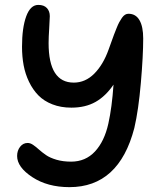

<svg xmlns="http://www.w3.org/2000/svg" viewBox="-20 -687 679 783"><path d="M263.2 76.2Q173.8 76.2 111.8 35.4Q49.8 -5.4 49.8 -50.8Q49.8 -72.8 62 -88.4Q74.2 -104 92.8 -104Q103.5 -104 115 -96.2Q126.5 -88.4 138.9 -77.1Q151.4 -65.9 167.5 -54.7Q183.6 -43.5 210.2 -35.6Q236.8 -27.8 270 -27.8Q328.6 -27.8 367.2 -69.1Q405.8 -110.4 421.9 -183.1Q436.5 -248.5 442.9 -341.8Q411.1 -294.9 369.9 -271.5Q328.6 -248 271 -248Q228 -248 193.6 -261.5Q159.2 -274.9 136.5 -298.1Q113.8 -321.3 98.4 -353.3Q83 -385.3 76.4 -420.7Q69.8 -456.1 69.8 -496.1Q69.8 -573.7 86.9 -620.4Q104 -667 136.2 -667Q159.2 -667 171.1 -654.3Q183.1 -641.6 183.1 -621.1Q183.1 -609.9 180.7 -572.3Q178.2 -534.7 178.2 -511.2Q178.2 -350.1 280.8 -350.1Q328.1 -350.1 364.5 -386.7Q400.9 -423.3 422.9 -484.9Q427.2 -496.1 433.8 -515.1Q440.4 -534.2 444.8 -545.4Q449.2 -556.6 455.3 -572Q461.4 -587.4 466.3 -596.4Q471.2 -605.5 477.3 -614.3Q483.4 -623 490 -627Q496.6 -630.9 503.9 -630.9Q533.7 -630.9 548.8 -604.7Q564 -578.6 564 -529.8Q564 -459.5 554.4 -348.9Q544.9 -238.3 527.8 -165Q465.3 76.2 263.2 76.2Z"/></svg>

Font: Shantell Sans Irregular Bouncy
Style: Regular
Weight: 500
Designer: Stephen Nixon, Anya Danilova, Shantell Martin
Foundry: Arrow Type
Version: Version 1.006;[9816181b4]